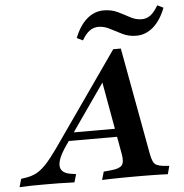

<svg xmlns="http://www.w3.org/2000/svg" viewBox="-123 -803 817 854"><g transform="rotate(-5 285.5 -376.0)"><path d="M152.4 -166.1Q112.1 -108.1 115.7 -76.2Q119.4 -44.4 167.7 -38.7L185.5 -36.3L175 0Q139.5 -1.6 106 -2Q72.6 -2.4 41.1 -2.4Q10.5 -2.4 -16.9 -2Q-44.4 -1.6 -70.2 0L-59.7 -36.3L-44.4 -38.7Q-14.5 -42.7 7.7 -54Q29.8 -65.3 53.2 -90.3Q76.6 -115.3 107.3 -158.9L398.4 -575H432.3L520.2 -96Q524.2 -75 529.8 -62.9Q535.5 -50.8 546 -46Q556.5 -41.1 574.2 -38.7L601.6 -36.3L591.9 0Q577.4 -0.8 558.1 -1.2Q538.7 -1.6 519 -2Q499.2 -2.4 480.6 -2.4H476.6H473.4Q451.6 -2.4 427.4 -2.4Q403.2 -2.4 379.8 -2Q356.5 -1.6 335.5 -1.2Q314.5 -0.8 298.4 0L308.9 -36.3L341.9 -39.5Q379 -42.7 390.7 -56.9Q402.4 -71 395.2 -108.9L334.7 -446.8L371.8 -480.6ZM152.4 -185.5 175.8 -221.8H417.7L424.2 -185.5ZM506.5 -625.8Q472.6 -625.8 444.8 -639.5Q416.9 -653.2 391.9 -666.5Q366.9 -679.8 341.1 -679.8Q319.4 -679.8 301.6 -666.9Q283.9 -654 267.7 -625.8L241.1 -638.7Q262.1 -692.7 295.6 -721.8Q329 -750.8 371 -750.8Q405.6 -750.8 433.1 -737.5Q460.5 -724.2 485.5 -710.5Q510.5 -696.8 537.1 -696.8Q558.9 -696.8 576.2 -710.1Q593.5 -723.4 610.5 -752.4L637.1 -739.5Q616.1 -684.7 582.3 -655.2Q548.4 -625.8 506.5 -625.8Z"/></g></svg>

Font: Playfair 9pt
Style: Bold Italic
Weight: 700
Italic angle: -15.6°
Designer: Claus Eggers Sørensen
Foundry: Claus Eggers Sørensen
Version: Version 2.203